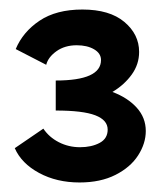

<svg xmlns="http://www.w3.org/2000/svg" viewBox="-20 -782 345 403"><path d="M286 -507Q286 -481 270 -456Q254 -431 222.5 -415Q191 -399 147 -399Q99 -399 62 -419Q25 -439 11 -471L71 -512Q83 -494 103.5 -483.5Q124 -473 148 -473Q172 -473 189 -482Q206 -491 206 -510Q206 -530 180 -540Q154 -550 97 -550V-613Q192 -613 192 -656Q192 -670 177.5 -678.5Q163 -687 141 -687Q116 -687 98.5 -674.5Q81 -662 77 -646L13 -679Q28 -715 63 -738.5Q98 -762 153 -762Q210 -762 241 -736Q272 -710 272 -673Q272 -647 256.5 -625.5Q241 -604 216 -589Q248 -577 267 -556Q286 -535 286 -507Z"/></svg>

Font: Ysabeau Infant
Style: Bold
Weight: 700
Designer: Christian Thalmann (Catharsis Fonts)
Version: Version 0.003